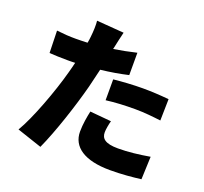

<svg xmlns="http://www.w3.org/2000/svg" viewBox="-144 -986 1289 1211"><g transform="rotate(20 500.0 -381.0)"><path d="M530 -363C593 -371 654 -374 726 -374C787 -374 849 -367 898 -361L901 -505C841 -511 781 -514 726 -514C661 -514 587 -509 530 -503ZM616 -713C566 -701 515 -691 464 -683L468 -700C473 -723 483 -771 491 -802L308 -816C311 -791 310 -747 305 -705C304 -693 302 -680 299 -665C273 -664 246 -663 220 -663C177 -663 146 -665 92 -671L96 -522C130 -520 168 -518 219 -518C235 -518 252 -518 269 -519C264 -496 257 -472 251 -449C214 -311 136 -100 77 -2L244 54C300 -68 366 -269 402 -407C412 -446 422 -490 432 -532C496 -539 560 -550 616 -563ZM464 -263C456 -226 446 -172 446 -122C446 -21 533 42 706 42C789 42 856 35 913 28L919 -125C843 -112 774 -104 707 -104C620 -104 594 -130 594 -171C594 -191 600 -224 607 -250Z"/></g></svg>

Font: Noto Sans Korean Black
Style: Bold
Weight: 900
Designer: Ryoko NISHIZUKA (kana & ideographs); Paul D. Hunt (Latin, Greek & Cyrillic); Wenlong ZHANG (bopomofo); Sandoll Communica
Foundry: Adobe Systems Incorporated
Version: Version 1.000;PS 1;hotconv 1.0.78;makeotf.lib2.5.61930